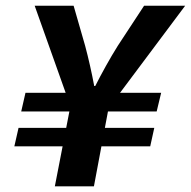

<svg xmlns="http://www.w3.org/2000/svg" viewBox="-20 -656 672 676"><path d="M173.1 0H310.7C310.7 0 362.3 -275.3 362.3 -275.3L631.9 -635.8H487.3L394.7 -494.7C367.3 -451.2 337.2 -396.4 315.4 -353.3H311.7C303 -400.1 291.6 -450.7 279.8 -494.7L239.2 -635.8H102.1L227.9 -282.2C227.9 -282.2 173.1 0 173.1 0ZM30.5 -140.7C30.5 -140.7 508.9 -140.7 508.9 -140.7L523.2 -205.8C523.2 -205.8 45.3 -205.8 45.3 -205.8L30.5 -140.7ZM54.7 -263.5C54.7 -263.5 531.6 -263.5 531.6 -263.5L547.4 -329.3C547.4 -329.3 69.7 -329.3 69.7 -329.3L54.7 -263.5Z"/></svg>

Font: Source Code Variable
Style: Italic
Weight: 400
Italic angle: -11°
Monospace: yes
Designer: Paul D. Hunt, Teo Tuominen
Foundry: Adobe Systems Incorporated
Version: Version 1.005;PS 1.0;hotconv 16.6.54;makeotf.lib2.5.65590